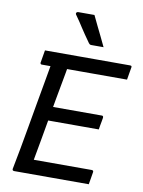

<svg xmlns="http://www.w3.org/2000/svg" viewBox="-101 -1014 807 1082"><g transform="rotate(10 303.0 -472.5)"><path d="M110 -700H597Q601 -700 603 -699Q605 -698 606 -695.5Q607 -693 606 -689Q603 -670 600 -654Q597 -638 594 -618H106Q103 -618 101 -619.5Q99 -621 98 -623.5Q97 -626 98 -629Q101 -648 104 -664.5Q107 -681 110 -700ZM168 -394H489Q493 -394 495 -392.5Q497 -391 497.5 -389Q498 -387 498 -383Q497 -374 494.5 -362.5Q492 -351 490 -338.5Q488 -326 486 -314H154ZM56 0Q54 0 52 -1Q50 -2 48.5 -3.5Q47 -5 47 -7Q47 -9 47 -11Q59 -71 70.5 -134.5Q82 -198 93.5 -263.5Q105 -329 116.5 -395Q128 -461 140 -527Q152 -593 163 -658H265L255 -643Q252 -623 248 -601Q244 -579 240 -557Q229 -500 218.5 -440Q208 -380 197.5 -320.5Q187 -261 176.5 -201Q166 -141 155 -82H486Q492 -82 494.5 -79Q497 -76 496 -71Q494 -56 490.5 -37.5Q487 -19 484 0ZM350 -945Q365 -914 378 -886.5Q391 -859 404.5 -832.5Q418 -806 432 -775Q419 -775 408.5 -775Q398 -775 387.5 -775Q377 -775 362 -775Q356 -775 352.5 -777.5Q349 -780 347 -783Q328 -810 315.5 -828Q303 -846 293.5 -861Q284 -876 273 -892.5Q262 -909 247 -930Q244 -935 247 -940Q250 -945 257 -945Q278 -945 291.5 -945Q305 -945 318.5 -945Q332 -945 350 -945Z"/></g></svg>

Font: Rec Mono Linear
Style: Italic
Weight: 400
Italic angle: -10°
Monospace: yes
Version: Version 1.085; ttfautohint (v1.8.4.7-5d5b)